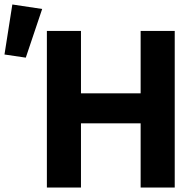

<svg xmlns="http://www.w3.org/2000/svg" viewBox="-36 -836 876 856"><path d="M152 -796 19 -816 -16 -593 79 -579ZM591 0H743V-698H591V-420H325V-698H173V0H325V-286H591Z"/></svg>

Font: LVC Sans
Style: Bold
Weight: 700
Designer: Mike Abbink, Paul van der Laan, Pieter van Rosmalen
Foundry: Bold Monday
Version: Version 3.0